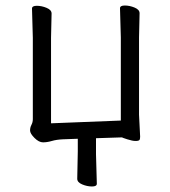

<svg xmlns="http://www.w3.org/2000/svg" viewBox="-20 -503 617 696"><path d="M262 0 208 2Q185 3 168 8Q151 13 136 13Q121 13 105 -3Q89 -19 89 -30Q89 -41 94 -50.5Q99 -60 99 -71V-366L96 -472Q96 -482 113.5 -482Q131 -482 149 -474.5Q167 -467 167 -454L165 -366V-56L418 -66V-367L415 -473Q415 -483 432.5 -483Q450 -483 468 -475.5Q486 -468 486 -455L484 -367V-87L488 -8Q488 0 486 4Q483 8 471.5 8Q460 8 441.5 2Q423 -4 422 -5L328 -2V56L331 163Q331 173 313.5 173Q296 173 278 165.5Q260 158 260 145L262 46Z"/></svg>

Font: Fusion Kai T
Style: Regular
Weight: 400
Designer: Fontworks Inc.
Version: Version 24.134;May 13, 2024